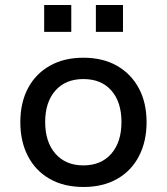

<svg xmlns="http://www.w3.org/2000/svg" viewBox="-20 -736 664 765"><path d="M313 9Q235 9 178.5 -23Q122 -55 91.5 -113.5Q61 -172 61 -249Q61 -327 91.5 -384.5Q122 -442 178.5 -474Q235 -506 312 -506Q390 -506 446 -474Q502 -442 533 -384.5Q564 -327 564 -249Q564 -172 533.5 -113.5Q503 -55 446.5 -23Q390 9 313 9ZM312 -77Q383 -77 423.5 -123.5Q464 -170 464 -250Q464 -329 424 -375Q384 -421 312 -421Q241 -421 200.5 -375Q160 -329 160 -250Q160 -170 201 -123.5Q242 -77 312 -77ZM362 -609V-716H470V-609ZM156 -609V-716H264V-609Z"/></svg>

Font: Nunito Sans 7pt Medium
Style: Regular
Weight: 500
Designer: Vernon Adams
Foundry: Vernon Adams
Version: Version 3.101;gftools[0.9.27]